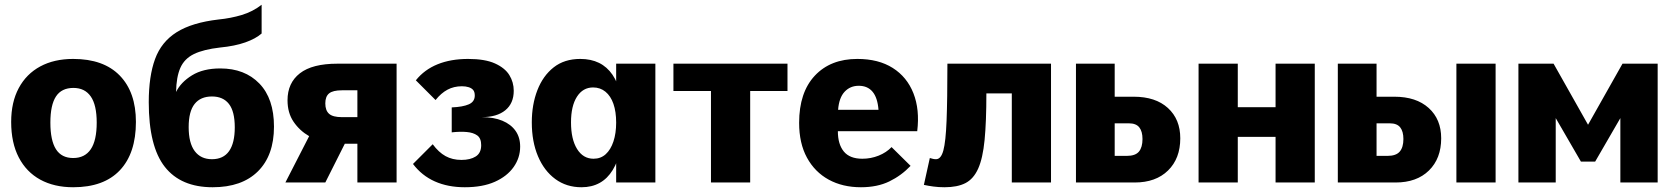

<svg xmlns="http://www.w3.org/2000/svg" viewBox="-20 -768 7047 808"><path d="M288 20Q208 20 149.5 -12Q91 -44 59 -105.5Q27 -167 27 -255Q27 -338 59 -397.5Q91 -457 149.5 -488.5Q208 -520 288 -520Q416 -520 484 -450Q552 -380 552 -255Q552 -123 484.5 -51.5Q417 20 288 20ZM288 -103Q337 -103 362 -140Q387 -177 387 -252Q387 -326 362 -362Q337 -398 289 -398Q239 -398 215.5 -362Q192 -326 192 -252Q192 -177 215.5 -140Q239 -103 288 -103Z M875 20Q741 20 673.5 -66Q606 -152 606 -338Q606 -447 632.5 -519.5Q659 -592 723.5 -632.5Q788 -673 900 -686Q951 -691 997.5 -705Q1044 -719 1081 -748V-627Q1056 -605 1012 -589.5Q968 -574 906 -568Q836 -560 796 -540.5Q756 -521 739 -482.5Q722 -444 721 -381Q741 -422 788 -451Q835 -480 907 -480Q1010 -480 1071.5 -416.5Q1133 -353 1133 -235Q1133 -114 1065.5 -47Q998 20 875 20ZM872 -98Q920 -98 944 -132Q968 -166 968 -232Q968 -299 943.5 -330.5Q919 -362 872 -362Q824 -362 799 -330.5Q774 -299 774 -233Q774 -166 799.5 -132Q825 -98 872 -98Z M1281 -195Q1241 -218 1215.5 -255.5Q1190 -293 1190 -346Q1190 -419 1242 -459.5Q1294 -500 1400 -500H1649V0H1484V-163H1431L1349 0H1181ZM1484 -388H1419Q1381 -388 1365 -375Q1349 -362 1349 -333Q1349 -303 1365 -289Q1381 -275 1419 -275H1484Z M1936 20Q1865 20 1810 -4.5Q1755 -29 1718 -78L1801 -161Q1826 -127 1855 -111Q1884 -95 1922 -95Q1959 -95 1982 -109.5Q2005 -124 2005 -157Q2005 -186 1988.5 -198Q1972 -210 1944 -212.5Q1916 -215 1881 -211V-316Q1928 -318 1953 -329Q1978 -340 1978 -366Q1978 -381 1971.5 -389Q1965 -397 1952.5 -401Q1940 -405 1924 -405Q1890 -405 1863 -390.5Q1836 -376 1813 -347L1730 -430Q1766 -475 1821.5 -497.5Q1877 -520 1950 -520Q2021 -520 2063 -501Q2105 -482 2123.5 -452Q2142 -422 2142 -386Q2142 -333 2106.5 -304Q2071 -275 2007 -275Q2058 -275 2094 -260Q2130 -245 2149.5 -217.5Q2169 -190 2169 -151Q2169 -104 2141.5 -65Q2114 -26 2062.5 -3Q2011 20 1936 20Z M2427 20Q2364 20 2317 -14.5Q2270 -49 2244 -110.5Q2218 -172 2218 -253Q2218 -328 2241.5 -388.5Q2265 -449 2310 -484.5Q2355 -520 2422 -520Q2512 -520 2557.5 -453.5Q2603 -387 2603 -256Q2603 -125 2558.5 -52.5Q2514 20 2427 20ZM2478 -100Q2508 -100 2529 -119Q2550 -138 2561.5 -172.5Q2573 -207 2573 -252Q2573 -298 2561.5 -331Q2550 -364 2528 -382Q2506 -400 2476 -400Q2433 -400 2408 -361Q2383 -322 2383 -253Q2383 -182 2408.5 -141Q2434 -100 2478 -100ZM2573 0V-500H2738V0Z M2972 -385H2814V-500H3294V-385H3137V0H2972Z M3603 20Q3526 20 3467.5 -12Q3409 -44 3376 -104.5Q3343 -165 3343 -251Q3343 -379 3409 -449.5Q3475 -520 3588 -520Q3677 -520 3737 -482Q3797 -444 3824 -375.5Q3851 -307 3840 -216H3506Q3506 -161 3531 -130.5Q3556 -100 3609 -100Q3645 -100 3677.5 -113Q3710 -126 3732 -149L3812 -70Q3773 -29 3722.5 -4.5Q3672 20 3603 20ZM3507 -306H3677Q3673 -357 3652 -382Q3631 -407 3594 -407Q3558 -407 3534.5 -382Q3511 -357 3507 -306Z M3893 -103Q3898 -102 3904 -100Q3910 -98 3919 -98Q3940 -98 3950 -135Q3960 -172 3963.5 -260Q3967 -348 3967 -500H4403V0H4238V-375H4131Q4131 -256 4123.5 -179Q4116 -102 4096.5 -58.5Q4077 -15 4043 2.5Q4009 20 3955 20Q3930 20 3908 17Q3886 14 3868 10Z M4508 -500H4671V-112H4722Q4758 -112 4773 -130Q4788 -148 4788 -183Q4788 -215 4774.5 -232Q4761 -249 4731 -249H4553V-361H4751Q4843 -361 4895 -313.5Q4947 -266 4947 -186Q4947 -101 4895.5 -50.5Q4844 0 4755 0H4508Z M5024 -500H5189V-317H5348V-500H5513V0H5348V-192H5189V0H5024Z M5610 -500H5773V-112H5819Q5855 -112 5870.5 -130Q5886 -148 5886 -183Q5886 -215 5872.5 -232Q5859 -249 5829 -249H5654V-361H5848Q5940 -361 5992.5 -313.5Q6045 -266 6045 -186Q6045 -101 5993.5 -50.5Q5942 0 5853 0H5610ZM6109 -500H6274V0H6109Z M6370 -500H6518L6663 -243L6808 -500H6956V0H6799V-271L6693 -88H6633L6527 -271V0H6370Z"/></svg>

Font: Moderustic
Style: Bold
Weight: 700
Designer: Tural Alisoy
Foundry: TAFT Foundry
Version: Version 2.120